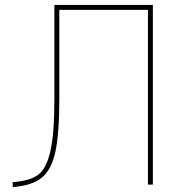

<svg xmlns="http://www.w3.org/2000/svg" viewBox="-20 -750 732 780"><path d="M601 0H581V-710H221V-350Q221 -207 205 -133.5Q189 -60 149.5 -28Q110 4 32 10L31 -10Q101 -15 134.5 -39.5Q168 -64 184.5 -135Q201 -206 201 -350V-730H601Z"/></svg>

Font: Mplus 1p Thin
Style: Regular
Weight: 250
Version: Version 1.061